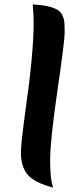

<svg xmlns="http://www.w3.org/2000/svg" viewBox="-20 -822 384 873"><path d="M222 31Q137 9 106 -27.5Q75 -64 75 -129Q75 -167 96 -322Q133 -579 133 -720Q133 -750 129 -802Q205 -798 240 -778Q255 -770 263 -753.5Q271 -737 272.5 -723Q274 -709 274 -672Q274 -635 241 -409Q208 -183 208 -92.5Q208 -2 222 31Z"/></svg>

Font: MeriendaOneRegular
Style: Regular
Weight: 400
Designer: Eduardo Rodriguez Tunni
Foundry: Eduardo Rodriguez Tunni
Version: Version 1.001